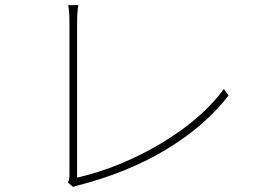

<svg xmlns="http://www.w3.org/2000/svg" viewBox="-20 -747 1040 760"><path d="M269.5 -6.8 249 -24.4Q254.9 -38.1 254.9 -56.6V-658.2Q254.9 -699.2 250 -726.6H290Q285.2 -699.2 285.2 -659.2V-43.9Q455.1 -83 616.2 -178.7Q777.3 -274.4 866.2 -394.5L884.8 -369.1Q791 -248 640.1 -156.7Q489.3 -65.4 294.9 -14.6Q281.2 -11.7 269.5 -6.8Z"/></svg>

Font: Gen Shin Gothic ExtraLight
Style: Regular
Weight: 100
Designer: [Source Han Sans]
Ryoko NISHIZUKA  (kana & ideographs); Paul D. Hunt (Latin, Greek & Cyrillic); Wenlong ZHANG  (bopomofo
Version: Version 1.002.20150607